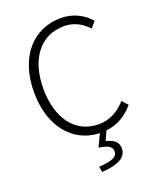

<svg xmlns="http://www.w3.org/2000/svg" viewBox="-176 -845 978 1193"><g transform="rotate(-20 313.5 -248.5)"><path d="M289 245C396 238 454 208 454 148C454 104 423 84 375 72L402 11C479 3 537 -34 586 -91L552 -129C500 -72 444 -41 371 -41C218 -41 122 -168 122 -366C122 -564 220 -688 375 -688C440 -688 493 -658 532 -615L566 -654C527 -700 460 -742 374 -742C189 -742 60 -598 60 -365C60 -137 183 8 358 13L319 95C381 104 405 120 405 151C405 184 377 202 282 208Z"/></g></svg>

Font: Noto Sans TC Light
Style: Regular
Weight: 300
Designer: Ryoko NISHIZUKA 西塚涼子 (kana, bopomofo & ideographs); Paul D. Hunt (Latin, Greek & Cyrillic); Sandoll Communications 산돌커뮤니
Foundry: Adobe
Version: Version 2.004;hotconv 1.0.118;makeotfexe 2.5.65603